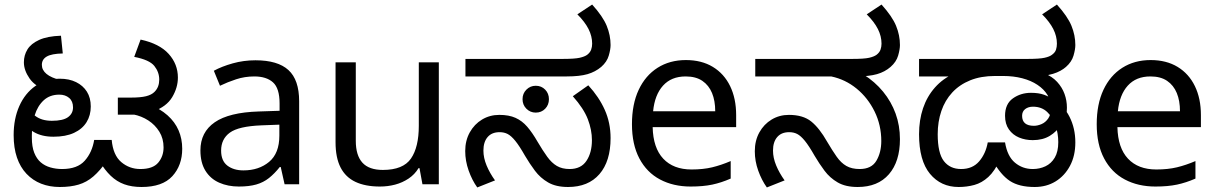

<svg xmlns="http://www.w3.org/2000/svg" viewBox="-20 -810 5350 844"><path d="M243 12Q198 12 161 -2.5Q124 -17 96.5 -46Q69 -75 54.5 -117.5Q40 -160 40 -216Q40 -288 65 -344Q90 -400 135.5 -432Q181 -464 243 -464Q284 -464 314.5 -449Q345 -434 362 -407Q379 -380 379 -342Q379 -303 360.5 -273Q342 -243 305.5 -226Q269 -209 215 -209Q163 -209 128 -230Q93 -251 74 -274L94 -340Q107 -322 135 -300.5Q163 -279 208 -279Q257 -279 279 -295Q301 -311 301 -338Q301 -365 284 -379.5Q267 -394 241 -394Q199 -394 172 -369Q145 -344 132.5 -303Q120 -262 120 -215V-205Q120 -165 130.5 -138.5Q141 -112 159 -96.5Q177 -81 201.5 -74Q226 -67 253 -67Q320 -67 352.5 -103.5Q385 -140 394 -195H471Q477 -128 513 -97.5Q549 -67 597 -67Q652 -67 675.5 -95Q699 -123 699 -162Q699 -201 680.5 -231Q662 -261 632 -280.5Q602 -300 566 -307L634 -352Q684 -332 716.5 -303Q749 -274 765 -237Q781 -200 781 -156Q781 -83 737.5 -35.5Q694 12 602 12Q559 12 526 0Q493 -12 466.5 -37.5Q440 -63 417 -102L450 -103Q420 -60 390.5 -34.5Q361 -9 325.5 1.5Q290 12 243 12ZM189 -412Q135 -429 110 -465Q85 -501 85 -536Q85 -567 100.5 -592.5Q116 -618 152 -634.5Q188 -651 248 -653L256 -575Q207 -574 185.5 -561.5Q164 -549 164 -525Q164 -502 184.5 -485Q205 -468 246 -458ZM498 -306V-381H555Q598 -381 622 -387Q646 -393 659 -406Q670 -417 675 -430.5Q680 -444 680 -460Q680 -493 658.5 -520Q637 -547 570 -560L598 -636Q681 -618 721.5 -573Q762 -528 762 -469Q762 -425 737 -383Q712 -341 653 -320Q640 -316 630 -312.5Q620 -309 608.5 -307.5Q597 -306 577 -306Z M1103 -545Q1201 -545 1248 -502Q1295 -459 1295 -365V0H1231L1214 -76H1210Q1187 -47 1162.5 -27.5Q1138 -8 1106.5 1Q1075 10 1030 10Q982 10 943.5 -7Q905 -24 883 -59.5Q861 -95 861 -149Q861 -229 924 -272.5Q987 -316 1118 -320L1209 -323V-355Q1209 -422 1180 -448Q1151 -474 1098 -474Q1056 -474 1018 -461.5Q980 -449 947 -433L920 -499Q955 -518 1003 -531.5Q1051 -545 1103 -545ZM1129 -259Q1029 -255 990.5 -227Q952 -199 952 -148Q952 -103 979.5 -82Q1007 -61 1050 -61Q1118 -61 1163 -98.5Q1208 -136 1208 -214V-262Z M1909 -536V0H1837L1824 -71H1820Q1803 -43 1776 -25Q1749 -7 1717 1.5Q1685 10 1650 10Q1586 10 1542.5 -10.5Q1499 -31 1477 -74Q1455 -117 1455 -185V-536H1544V-191Q1544 -127 1573 -95Q1602 -63 1663 -63Q1752 -63 1786.5 -113Q1821 -163 1821 -257V-536Z M2477 12Q2424 12 2389.5 -8Q2355 -28 2331.5 -59.5Q2308 -91 2288 -125Q2263 -169 2245 -191Q2227 -213 2211.5 -221Q2196 -229 2176 -229Q2142 -229 2123.5 -207.5Q2105 -186 2105 -148Q2105 -116 2119 -82.5Q2133 -49 2156 -17L2078 14Q2055 -18 2040 -60.5Q2025 -103 2025 -146Q2025 -192 2045 -228Q2065 -264 2099 -284.5Q2133 -305 2175 -305Q2217 -305 2246 -292Q2275 -279 2297.5 -253Q2320 -227 2343 -187Q2366 -148 2385.5 -121Q2405 -94 2428 -80.5Q2451 -67 2484 -67Q2534 -67 2558 -103Q2582 -139 2582 -194Q2582 -239 2564 -286Q2546 -333 2498 -387L2566 -435Q2613 -384 2638.5 -327Q2664 -270 2664 -203Q2664 -101 2615 -44.5Q2566 12 2477 12ZM2335 -315Q2311 -315 2294 -332Q2277 -349 2277 -374Q2277 -399 2294 -416Q2311 -433 2335 -433Q2360 -433 2376.5 -416Q2393 -399 2393 -374Q2393 -349 2376.5 -332Q2360 -315 2335 -315ZM2026 -474V-551H2452Q2506 -551 2528 -556Q2550 -561 2561 -569Q2574 -579 2578.5 -591.5Q2583 -604 2583 -618Q2583 -651 2567 -682.5Q2551 -714 2518 -747L2583 -790Q2630 -738 2647 -696.5Q2664 -655 2664 -612Q2664 -593 2656 -565.5Q2648 -538 2623 -516Q2597 -494 2562.5 -484Q2528 -474 2471 -474Z M2995 -546Q3064 -546 3113.5 -516Q3163 -486 3189.5 -431.5Q3216 -377 3216 -304V-251H2849Q2851 -160 2895.5 -112.5Q2940 -65 3020 -65Q3071 -65 3110.5 -74.5Q3150 -84 3192 -102V-25Q3151 -7 3111 1.5Q3071 10 3016 10Q2940 10 2881.5 -21Q2823 -52 2790.5 -113.5Q2758 -175 2758 -264Q2758 -352 2787.5 -415Q2817 -478 2870.5 -512Q2924 -546 2995 -546ZM2994 -474Q2931 -474 2894.5 -433.5Q2858 -393 2851 -321H3124Q3124 -367 3110 -401Q3096 -435 3067.5 -454.5Q3039 -474 2994 -474Z M3750 12Q3697 12 3662.5 -8Q3628 -28 3604.5 -59.5Q3581 -91 3561 -125Q3536 -169 3518 -191Q3500 -213 3484.5 -221Q3469 -229 3449 -229Q3415 -229 3396.5 -207.5Q3378 -186 3378 -148Q3378 -116 3392 -82.5Q3406 -49 3429 -17L3351 14Q3328 -18 3313 -60Q3298 -102 3298 -145Q3298 -192 3318 -228Q3338 -264 3372 -284.5Q3406 -305 3448 -305Q3510 -305 3546 -276Q3582 -247 3616 -187Q3639 -148 3658 -121Q3677 -94 3700.5 -80.5Q3724 -67 3759 -67Q3811 -67 3832.5 -103.5Q3854 -140 3854 -190Q3854 -260 3824.5 -320Q3795 -380 3745.5 -420.5Q3696 -461 3634 -474H3300V-551H3725Q3779 -551 3800.5 -556Q3822 -561 3833 -569Q3846 -579 3850.5 -591.5Q3855 -604 3855 -618Q3855 -651 3839 -682.5Q3823 -714 3790 -747L3855 -790Q3902 -738 3919 -696.5Q3936 -655 3936 -612Q3936 -593 3928 -565.5Q3920 -538 3895 -516Q3870 -494 3835 -484Q3800 -474 3742 -474H3718L3775 -483Q3826 -451 3862 -407Q3898 -363 3917 -310.5Q3936 -258 3936 -198Q3936 -100 3887.5 -44Q3839 12 3750 12Z M4194 12Q4116 12 4068 -46Q4020 -104 4020 -220Q4020 -282 4037.5 -334Q4055 -386 4090 -425.5Q4125 -465 4175 -487L4190 -474H4020V-551H4496Q4549 -551 4571.5 -556Q4594 -561 4604 -569Q4618 -579 4622 -591.5Q4626 -604 4626 -618Q4626 -651 4610 -682.5Q4594 -714 4561 -747L4626 -790Q4673 -738 4690 -696.5Q4707 -655 4707 -612Q4707 -593 4699 -565.5Q4691 -538 4666 -516Q4656 -507 4641.5 -499Q4627 -491 4609 -485.5Q4591 -480 4567 -477L4570 -488Q4605 -474 4627 -450Q4649 -426 4659.5 -397Q4670 -368 4670 -337Q4670 -319 4667.5 -305Q4665 -291 4657 -275Q4655 -271 4650 -268Q4645 -265 4643 -261Q4626 -232 4595 -213Q4564 -194 4520 -194Q4487 -194 4459.5 -205.5Q4432 -217 4415 -241Q4398 -265 4398 -301Q4398 -353 4432.5 -377.5Q4467 -402 4512 -402Q4546 -402 4569.5 -393.5Q4593 -385 4611 -372Q4656 -347 4681.5 -296.5Q4707 -246 4707 -184Q4707 -125 4683.5 -81Q4660 -37 4620 -12.5Q4580 12 4528 12Q4460 12 4419.5 -14.5Q4379 -41 4344 -104L4376 -109Q4353 -58 4324.5 -32Q4296 -6 4263 3Q4230 12 4194 12ZM4205 -67Q4255 -67 4284 -100.5Q4313 -134 4322 -184H4398Q4408 -123 4441.5 -95Q4475 -67 4520 -67Q4550 -67 4575.5 -79Q4601 -91 4616.5 -117Q4632 -143 4632 -185Q4632 -223 4620 -258.5Q4608 -294 4583.5 -317.5Q4559 -341 4521 -341Q4500 -341 4486.5 -330.5Q4473 -320 4473 -301Q4473 -279 4486 -268Q4499 -257 4525 -257Q4541 -257 4558.5 -264.5Q4576 -272 4588 -289.5Q4600 -307 4600 -337Q4600 -367 4584.5 -392.5Q4569 -418 4540.5 -437Q4512 -456 4473.5 -466Q4435 -476 4389 -476H4354Q4292 -476 4245 -457Q4198 -438 4166 -403.5Q4134 -369 4118 -322Q4102 -275 4102 -220Q4102 -137 4129 -102Q4156 -67 4205 -67Z M5038 -546Q5107 -546 5156.5 -516Q5206 -486 5232.5 -431.5Q5259 -377 5259 -304V-251H4892Q4894 -160 4938.5 -112.5Q4983 -65 5063 -65Q5114 -65 5153.5 -74.5Q5193 -84 5235 -102V-25Q5194 -7 5154 1.5Q5114 10 5059 10Q4983 10 4924.5 -21Q4866 -52 4833.5 -113.5Q4801 -175 4801 -264Q4801 -352 4830.5 -415Q4860 -478 4913.5 -512Q4967 -546 5038 -546ZM5037 -474Q4974 -474 4937.5 -433.5Q4901 -393 4894 -321H5167Q5167 -367 5153 -401Q5139 -435 5110.5 -454.5Q5082 -474 5037 -474Z"/></svg>

Font: kannada15
Style: Book
Weight: 400
Designer: Jelle Bosma - Monotype Design Team
Foundry: Monotype Imaging Inc.
Version: Version 2.003